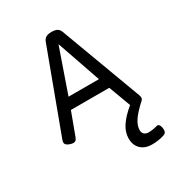

<svg xmlns="http://www.w3.org/2000/svg" viewBox="-192 -712 985 1066"><g transform="rotate(-30 300.0 -179.5)"><path d="M353.5 -558.6 545.9 -41Q548.8 -32.2 548.8 -25.9Q548.8 -16.1 542 -9.8Q492.7 34.7 471.4 66.7Q450.2 98.6 450.2 127Q450.2 144 460.4 153.3Q470.7 162.6 487.8 162.6Q513.2 162.6 543 154.3Q546.9 153.3 548.3 153.3Q563 153.3 567.4 179.7Q568.4 188.5 568.4 191.9Q568.4 202.6 564.2 208.7Q560.1 214.8 551.8 217.8Q515.1 230.5 471.7 230.5Q426.3 230.5 400.1 205.1Q374 179.7 374 137.2Q374 96.2 399.7 57.9Q425.3 19.5 474.1 -20.5L421.9 -161.1H175.8L122.6 -17.6Q118.7 -5.9 112.3 -0.5Q106 4.9 96.2 4.9Q89.4 4.9 76.7 1Q62 -3.9 55.4 -10.3Q48.8 -16.6 48.8 -25.9Q48.8 -32.2 51.8 -41L244.1 -558.6Q250.5 -575.7 263.2 -583Q275.9 -590.3 298.8 -590.3Q321.8 -590.3 334.5 -583Q347.2 -575.7 353.5 -558.6ZM297.9 -509.3 201.2 -231.4H396L299.8 -509.3Z"/></g></svg>

Font: Courier Prime Sans
Style: Regular
Weight: 400
Designer: Alan Dague-Greene
Foundry: Quote-Unquote Apps
Version: Version 3.020